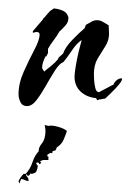

<svg xmlns="http://www.w3.org/2000/svg" viewBox="-20 -240 310 456"><path d="M44 12Q33 12 28.5 2.5Q24 -7 24 -16Q24 -42 36.5 -70Q49 -98 61.5 -121.5Q74 -145 74 -158Q74 -164 67 -164Q64 -164 58 -162V-166L82 -194V-195Q87 -200 91 -205Q95 -210 99 -214L108 -220Q119 -219 129.5 -214.5Q140 -210 143 -197L142 -196Q143 -188 135 -179Q127 -170 121 -165Q115 -154 107.5 -144.5Q100 -135 94 -124V-114L90 -106H88Q85 -100 82.5 -93Q80 -86 80 -78L85 -70Q88 -73 96.5 -79.5Q105 -86 112 -93Q119 -100 119 -103L130 -113Q135 -128 152 -145.5Q169 -163 181 -173L184 -181Q190 -184 196.5 -188Q203 -192 210 -192Q218 -192 224.5 -188Q231 -184 238 -180Q238 -176 238.5 -170.5Q239 -165 239 -160Q239 -144 230 -130Q221 -116 212 -101Q203 -86 203 -64Q203 -61 203.5 -50.5Q204 -40 206.5 -30.5Q209 -21 215 -21L247 -38H249Q251 -44 256.5 -49Q262 -54 269 -54L270 -53Q270 -48 261.5 -38Q253 -28 243.5 -19Q234 -10 230 -6Q226 -5 221 -4.5Q216 -4 211 -2L208 -7Q186 -9 171.5 -22.5Q157 -36 157 -58Q157 -65 160 -83.5Q163 -102 167.5 -120Q172 -138 174 -145Q162 -137 151 -120.5Q140 -104 131 -93Q121 -89 110.5 -72.5Q100 -56 89 -36.5Q78 -17 67 -2.5Q56 12 44 12ZM26 196 24 190Q29 180 36 173H41Q52 161 57 145.5Q62 130 72 119Q71 111 79.5 100.5Q88 90 88 71Q88 68 87.5 64.5Q87 61 86 57L95 59Q103 57 117.5 61Q132 65 139 71Q135 83 130.5 93Q126 103 115 110L112 117L105 119L104 124L100 123L93 127L92 131L95 132V140H82L75 143L78 147L74 150L71 146H67L66 149L70 154Q69 158 68 162.5Q67 167 64 170L56 173L52 172L50 176L46 178L43 173L42 177L47 183L48 190Q44 190 40 188Q36 186 31 185Q29 187 28 190.5Q27 194 26 196Z"/></svg>

Font: Kolker Brush
Style: Regular
Weight: 400
Designer: Robert E. Leuschke
Foundry: Robert E. Leuschke
Version: Version 1.010; ttfautohint (v1.8.3)